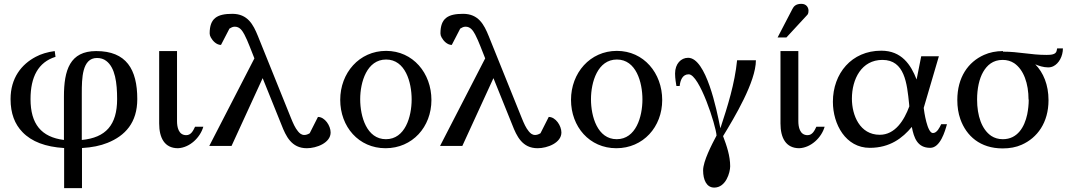

<svg xmlns="http://www.w3.org/2000/svg" viewBox="-20 -759 5556 1000"><path d="M406 -31V-272C406 -350 407 -457 485 -457C504 -457 520 -452 533 -442C580 -407 590 -327 590 -243C590 -108 531 -42 406 -30ZM269 -464 265 -493C227 -488 194 -478 166 -463C92 -424 35 -353 35 -243C35 -168 57 -112 97 -71C145 -21 217 6 314 12V221H407V12C459 9 503 0 540 -15C632 -52 695 -120 695 -243C695 -398 638 -493 481 -493C344 -493 313 -394 313 -256V-30C195 -45 139 -113 139 -243C139 -358 179 -435 269 -463Z M907 13C969 10 1023 -43 1039 -99H996C986 -78 975 -55 950 -55C909 -55 902 -99 902 -128V-493H809V-116C809 -41 837 13 907 13Z M1636 -150 1593 -65C1583 -59 1574 -56 1565 -56C1550 -56 1540 -65 1532 -75C1517 -93 1507 -116 1496 -143L1323 -572C1299 -631 1270 -687 1190 -687C1111 -687 1072 -664 1072 -585C1072 -578 1074 -571 1078 -564C1087 -547 1107 -525 1131 -525L1175 -610C1184 -615 1191 -620 1203 -620C1229 -620 1242 -599 1253 -579C1272 -543 1288 -496 1305 -455L1070 1H1186L1348 -352L1446 -109C1469 -50 1498 13 1578 13C1629 13 1702 -15 1702 -69C1702 -104 1672 -150 1636 -150Z M2124 -241C2124 -151 2090 -34 1990 -34C1890 -34 1856 -152 1856 -242C1856 -332 1891 -449 1991 -449C2091 -449 2124 -331 2124 -241ZM2227 -238C2227 -378 2131 -494 1991 -494C1851 -494 1752 -379 1752 -239C1752 -99 1848 13 1988 13C2128 13 2227 -98 2227 -238Z M2838 -150 2795 -65C2785 -59 2776 -56 2767 -56C2752 -56 2742 -65 2734 -75C2719 -93 2709 -116 2698 -143L2525 -572C2501 -631 2472 -687 2392 -687C2313 -687 2274 -664 2274 -585C2274 -578 2276 -571 2280 -564C2289 -547 2309 -525 2333 -525L2377 -610C2386 -615 2393 -620 2405 -620C2431 -620 2444 -599 2455 -579C2474 -543 2490 -496 2507 -455L2272 1H2388L2550 -352L2648 -109C2671 -50 2700 13 2780 13C2831 13 2904 -15 2904 -69C2904 -104 2874 -150 2838 -150Z M3326 -241C3326 -151 3292 -34 3192 -34C3092 -34 3058 -152 3058 -242C3058 -332 3093 -449 3193 -449C3293 -449 3326 -331 3326 -241ZM3429 -238C3429 -378 3333 -494 3193 -494C3053 -494 2954 -379 2954 -239C2954 -99 3050 13 3190 13C3330 13 3429 -98 3429 -238Z M3520 -311C3523 -340 3534 -372 3567 -372C3623 -372 3709 -105 3712 -53C3687 -6 3642 81 3642 128C3642 178 3660 218 3700 218C3761 218 3783 139 3783 107C3783 53 3765 0 3746 -50C3805 -147 3917 -333 3917 -445H3819C3807 -324 3770 -206 3732 -91L3730 -100C3713 -186 3658 -458 3564 -458C3527 -458 3496 -427 3496 -376C3496 -349 3501 -325 3503 -311Z M4143 13C4205 10 4259 -43 4275 -99H4232C4222 -78 4211 -55 4186 -55C4145 -55 4138 -99 4138 -128V-493H4045V-116C4045 -41 4073 13 4143 13ZM4154 -739C4125 -739 4114 -726 4107 -712L4030 -564H4076L4186 -683C4190 -689 4191 -696 4191 -703C4191 -721 4179 -739 4154 -739Z M4716 -205C4689 -132 4642 -57 4562 -57C4458 -57 4417 -159 4417 -245C4417 -347 4467 -447 4576 -447C4692 -447 4704 -325 4715 -217ZM4754 -345C4724 -422 4676 -495 4570 -495C4415 -495 4318 -376 4318 -229C4318 -111 4385 11 4510 11C4615 11 4681 -40 4729 -98C4740 -41 4758 11 4825 11C4877 11 4902 -75 4912 -112H4882C4874 -95 4860 -66 4839 -66C4809 -66 4793 -179 4791 -197L4870 -466H4778Z M5338 -241C5338 -214 5335 -188 5330 -163C5316 -98 5280 -34 5203 -34C5180 -34 5160 -40 5143 -51C5093 -85 5069 -156 5069 -241C5069 -297 5080 -349 5101 -385C5121 -419 5151 -447 5202 -447C5225 -447 5245 -441 5262 -430C5312 -396 5337 -324 5337 -240ZM5204 -493C5167 -493 5134 -486 5105 -473C5022 -436 4966 -356 4966 -238C4966 -202 4971 -169 4982 -138C5013 -51 5085 14 5202 14C5239 14 5272 8 5301 -5C5383 -41 5441 -121 5441 -237C5441 -318 5414 -381 5372 -424C5390 -416 5415 -408 5439 -408C5449 -408 5458 -410 5466 -414C5495 -428 5516 -466 5516 -507H5486C5485 -502 5484 -497 5483 -493C5478 -475 5455 -473 5430 -473C5347 -473 5287 -490 5204 -490Z"/></svg>

Font: Veleka
Style: Regular
Weight: 400
Designer: Stefan Peev, Context Ltd, 2016; SIL International, 1997-2014.
Foundry: Stefan Peev, Context Ltd, 2016
Version: Version 1.000